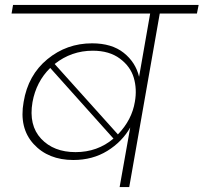

<svg xmlns="http://www.w3.org/2000/svg" viewBox="-20 -760 827 780"><path d="M466 0 509 -242Q476 -184 416 -147Q356 -110 278 -110Q176 -110 116.5 -175Q57 -240 76 -346Q94 -455 172.5 -519.5Q251 -584 354 -584Q434 -584 482.5 -545.5Q531 -507 545 -448L590 -705H27L33 -740H787L780 -705H629L505 0ZM357 -554Q270 -554 202 -500L459 -214Q516 -273 528 -347Q537 -398 523.5 -444Q510 -490 467 -522Q424 -554 357 -554ZM441 -197 184 -484Q127 -428 112 -345Q96 -251 147 -196.5Q198 -142 287 -142Q376 -142 441 -197Z"/></svg>

Font: Poppins ExtraLight
Style: Italic
Weight: 275
Italic angle: -10°
Designer: Ninad Kale (Devanagari), Jonny Pinhorn (Latin)
Foundry: Indian Type Foundry
Version: Version 3.200;PS 1.000;hotconv 16.6.54;makeotf.lib2.5.65590